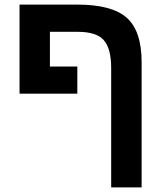

<svg xmlns="http://www.w3.org/2000/svg" viewBox="-20 -626 715 834"><path d="M316.9 -606Q466.3 -606 530.8 -548.6Q595.2 -491.2 595.2 -356V188H462.9V-330.1Q462.9 -415.5 430.7 -451.7Q398.4 -487.8 317.9 -487.8H196.8V-336.9H315.9V-219.2H64.9V-606Z"/></svg>

Font: Liberation Sans
Style: Bold
Weight: 700
Designer: Steve Matteson
Foundry: Ascender Corporation
Version: Version 2.1.5